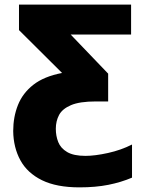

<svg xmlns="http://www.w3.org/2000/svg" viewBox="-20 -569 636 829"><path d="M323 240Q224 240 161 209Q98 178 68 123Q38 68 37 -3Q37 -64 57.5 -115.5Q78 -167 124 -203Q170 -239 248 -254L62 -439V-549H546V-420H285L447 -251V-131H394Q324 -131 286.5 -115Q249 -99 235 -72.5Q221 -46 221 -13Q221 18 231.5 44.5Q242 71 270 87.5Q298 104 349 104Q390 104 446.5 91.5Q503 79 550 55V198Q503 218 448 229Q393 240 323 240Z"/></svg>

Font: Noto Sans Disp ExtBd
Style: Regular
Weight: 800
Designer: Monotype Design Team
Foundry: Monotype Imaging Inc.
Version: Version 2.000;GOOG;noto-source:20170915:90ef993387c0; ttfaut